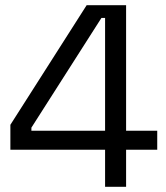

<svg xmlns="http://www.w3.org/2000/svg" viewBox="-20 -720 641 740"><path d="M385 0V-143H20V-239L314 -700H466V-216H586V-143H466V0ZM385 -216V-651H371L101 -228V-216Z"/></svg>

Font: Space Grotesk Frontify
Style: Regular
Weight: 400
Designer: Florian Karsten
Version: Version 2.000